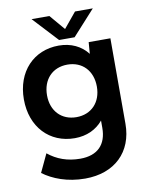

<svg xmlns="http://www.w3.org/2000/svg" viewBox="-98 -751 827 1062"><g transform="rotate(-10 315.0 -220.0)"><path d="M294 240C460 240 565 138 565 -20V-500H443L438 -435C401 -483 345 -510 276 -510C135 -510 35 -406 35 -250C35 -94 135 10 276 10C343 10 398 -16 435 -61V-20C435 74 383 127 286 127C214 127 155 105 106 65L58 167C113 208 194 240 294 240ZM305 -103C221 -103 165 -162 165 -250C165 -339 221 -398 305 -398C389 -398 445 -339 445 -250C445 -162 389 -103 305 -103ZM371 -540 498 -680H398L327 -594L254 -680H154L284 -540Z"/></g></svg>

Font: Gully SemiBold
Style: Regular
Weight: 600
Designer: jaikishan Patel
Foundry: MagicType
Version: Version 1.000;Glyphs 3.2 (3242)